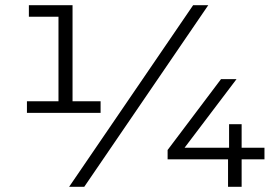

<svg xmlns="http://www.w3.org/2000/svg" viewBox="-20 -720 1069 740"><path d="M83.8 -285V-329.6H238.2L205.4 -295.7V-679.7L229.2 -655.4H91.3V-700H259.6V-295.7L226.8 -329.6H367.7V-285ZM246.4 0 724.4 -700H782.7L304.7 0ZM626 -105.8V-141.9L831.8 -415H891.6L684.8 -141.9L658 -150.5H999.3V-105.8ZM858.9 0V-105.8L862.9 -150.5V-241.3H911.3V0Z"/></svg>

Font: Montserrat Alternates Thin
Style: Regular
Weight: 100
Designer: Julieta Ulanovsky
Foundry: Julieta Ulanovsky
Version: Version 9.000